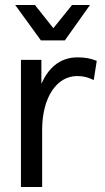

<svg xmlns="http://www.w3.org/2000/svg" viewBox="-20 -750 421 770"><path d="M341 -730H269L194 -637L120 -730H41L144 -588H240ZM291 -520C217 -520 172 -473 146 -414V-510H64V0H149V-229C149 -360 208 -445 289 -445C312 -445 331 -441 356 -429L368 -506C343 -516 320 -520 291 -520Z"/></svg>

Font: Alpha Lyrae Medium
Style: Regular
Weight: 500
Designer: Nikolay Petroussenko, Plamen Motev
Foundry: Fontfabric LLC
Version: Version 1.000;hotconv 1.0.109;makeotfexe 2.5.65596